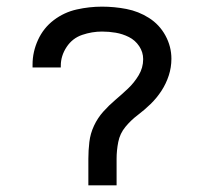

<svg xmlns="http://www.w3.org/2000/svg" viewBox="-20 -558 616 578"><path d="M246 0H331V-80Q331 -105 336 -130.5Q341 -156 357.5 -176Q374 -196 394.5 -211.5Q415 -227 433.5 -245Q452 -263 466 -284.5Q480 -306 488 -330.5Q496 -355 496 -381Q496 -418 478 -451Q460 -484 428.5 -504Q397 -524 360.5 -531Q324 -538 287 -538Q249 -538 211 -529.5Q173 -521 142 -497.5Q111 -474 94.5 -438Q78 -402 78 -364Q78 -359 78 -355H163V-360Q163 -390 180.5 -416.5Q198 -443 227.5 -453Q257 -463 287 -463Q308 -463 328.5 -459.5Q349 -456 368 -446.5Q387 -437 399 -419Q411 -401 411 -380Q411 -354 397.5 -331.5Q384 -309 365.5 -291.5Q347 -274 327.5 -257.5Q308 -241 291 -222Q274 -203 263 -179.5Q252 -156 249 -130.5Q246 -105 246 -80Z"/></svg>

Font: Iosevka Sparkle
Style: Regular
Weight: 400
Designer: Belleve Invis
Foundry: Belleve Invis
Version: Version 4.5.0; ttfautohint (v1.8.3)